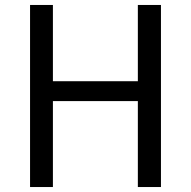

<svg xmlns="http://www.w3.org/2000/svg" viewBox="-20 -753 768 773"><path d="M101 0H193V-346H535V0H628V-733H535V-426H193V-733H101Z"/></svg>

Font: Noto Sans Mono CJK SC
Style: Regular
Weight: 400
Designer: Ryoko NISHIZUKA 西塚涼子 (kana, bopomofo & ideographs); Paul D. Hunt (Latin, Greek & Cyrillic); Sandoll Communications 산돌커뮤니
Foundry: Adobe
Version: Version 2.004;hotconv 1.0.118;makeotfexe 2.5.65603